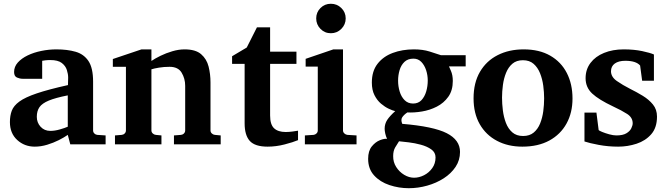

<svg xmlns="http://www.w3.org/2000/svg" viewBox="-20 -760 3510 1011"><path d="M536.1 0H350.1L336.9 -49.8Q318.4 -36.6 289.8 -22.2Q261.2 -7.8 228.3 2.2Q195.3 12.2 163.1 12.2Q108.9 12.2 70.6 -22.9Q32.2 -58.1 32.2 -117.2Q32.2 -150.9 42 -177Q51.8 -203.1 82 -225.3Q112.3 -247.6 173.6 -268.3Q234.9 -289.1 337.9 -312Q337.9 -320.3 338.4 -331.8Q338.9 -343.3 338.9 -351.1Q338.9 -370.1 332 -391.6Q325.2 -413.1 305.2 -428.5Q285.2 -443.8 245.1 -443.8Q230 -443.8 218.8 -442.4Q207.5 -440.9 202.1 -439.9V-345.2H99.1Q84.5 -345.2 69.3 -351.8Q54.2 -358.4 54.2 -380.9Q54.2 -408.7 73.7 -430.7Q93.3 -452.6 125.7 -468.3Q158.2 -483.9 197.8 -491.9Q237.3 -500 276.9 -500Q334.5 -500 377.9 -487.5Q421.4 -475.1 445.8 -438.7Q470.2 -402.3 470.2 -330.1V-73.2Q470.2 -64 476.6 -57.4Q482.9 -50.8 492.2 -49.8L536.1 -46.9ZM336.9 -92.8V-257.8Q272.5 -245.1 237.1 -230.5Q201.7 -215.8 187.7 -195.6Q173.8 -175.3 173.8 -145Q173.8 -114.3 193.8 -92.5Q213.9 -70.8 245.1 -70.8Q268.6 -70.8 294.9 -78.4Q321.3 -85.9 336.9 -92.8Z M1142.1 0H896V-46.9L933.1 -49.8Q942.4 -50.8 948.7 -57.4Q955.1 -64 955.1 -73.2V-308.1Q955.1 -346.2 936.5 -377.2Q918 -408.2 873 -408.2Q843.3 -408.2 816.9 -403.8Q790.5 -399.4 777.3 -395V-73.2Q777.3 -64 784.2 -57.4Q791 -50.8 800.3 -49.8L830.1 -46.9V0H585.4V-46.9L621.1 -49.8Q630.4 -50.8 636.7 -57.4Q643.1 -64 643.1 -73.2V-408.2H574.2V-449.2L725.1 -500H777.3V-439Q796.4 -452.1 825.4 -466.3Q854.5 -480.5 887.7 -490.2Q920.9 -500 952.1 -500Q1009.8 -500 1039.1 -474.6Q1068.4 -449.2 1078.4 -409.4Q1088.4 -369.6 1088.4 -326.2V-73.2Q1088.4 -64 1095.2 -57.4Q1102.1 -50.8 1111.3 -49.8L1142.1 -46.9Z M1549.3 -22Q1523.9 -11.2 1478.8 0.5Q1433.6 12.2 1389.2 12.2Q1322.8 12.2 1295.4 -17.8Q1268.1 -47.9 1268.1 -110.8V-423.8H1202.1V-463.9L1279.3 -509.8L1333 -616.2H1402.3V-487.8H1541V-423.8H1402.3V-151.9Q1402.3 -104 1423.3 -84.5Q1444.3 -64.9 1484.4 -64.9Q1501.5 -64.9 1520 -67.4Q1538.6 -69.8 1549.3 -71.8Z M1800.3 -663.1Q1800.3 -630.9 1777.3 -607.9Q1754.4 -585 1722.2 -585Q1689.9 -585 1667.5 -607.9Q1645 -630.9 1645 -663.1Q1645 -695.3 1667.5 -717.8Q1689.9 -740.2 1722.2 -740.2Q1754.4 -740.2 1777.3 -717.8Q1800.3 -695.3 1800.3 -663.1ZM1857.4 0H1585.4V-46.9L1631.3 -49.8Q1640.1 -50.8 1646.7 -57.4Q1653.3 -64 1653.3 -73.2V-409.2H1589.4V-450.2L1735.4 -500H1786.1V-73.2Q1786.1 -64 1793.2 -57.4Q1800.3 -50.8 1809.1 -49.8L1857.4 -46.9Z M2432.1 -410.2H2344.2Q2344.2 -410.2 2354.2 -387.5Q2364.3 -364.7 2364.3 -334Q2364.3 -283.7 2340.6 -250.5Q2316.9 -217.3 2280 -198.5Q2243.2 -179.7 2201.7 -172.9Q2160.2 -166 2125 -168Q2106.9 -155.8 2098.1 -142.6Q2089.4 -129.4 2098.1 -107.9Q2262.7 -94.2 2332.5 -58.6Q2402.3 -22.9 2402.3 40Q2402.3 83.5 2378.9 118.7Q2355.5 153.8 2316.4 179Q2277.3 204.1 2229.5 217.5Q2181.6 231 2132.3 231Q2080.1 231 2030.8 214.6Q1981.4 198.2 1950 163.8Q1918.5 129.4 1918.5 76.2Q1918.5 34.7 1937.7 11Q1957 -12.7 1981 -22Q2004.9 -31.2 2018.1 -28.8Q2011.7 -42.5 2008.5 -57.4Q2005.4 -72.3 2005.4 -82Q2005.4 -107.9 2019 -128.7Q2032.7 -149.4 2061 -174.8Q2047.9 -177.7 2027.3 -187.3Q2006.8 -196.8 1986.3 -214.1Q1965.8 -231.4 1951.9 -258.8Q1938 -286.1 1938 -325.2Q1938 -385.3 1967.8 -423.8Q1997.6 -462.4 2047.9 -481.2Q2098.1 -500 2159.2 -500Q2206.5 -500 2241.9 -488.8Q2277.3 -477.5 2302.2 -469.2H2432.1ZM2232.4 -335.9Q2232.4 -363.8 2223.9 -390.1Q2215.3 -416.5 2198.7 -433.8Q2182.1 -451.2 2157.2 -451.2Q2127.4 -451.2 2109.6 -434.1Q2091.8 -417 2084 -390.4Q2076.2 -363.8 2076.2 -335Q2076.2 -305.7 2084.5 -278.1Q2092.8 -250.5 2110.4 -232.7Q2127.9 -214.8 2155.3 -214.8Q2182.6 -214.8 2199.5 -232.9Q2216.3 -251 2224.4 -278.8Q2232.4 -306.6 2232.4 -335.9ZM2273.4 68.8Q2273.4 42.5 2251 26.6Q2228.5 10.7 2196 2Q2163.6 -6.8 2131.8 -10.5Q2100.1 -14.2 2081.1 -16.1Q2071.8 -2 2061 16.1Q2050.3 34.2 2050.3 62Q2049.8 93.8 2066.4 119.6Q2083 145.5 2108.4 160.6Q2133.8 175.8 2160.2 175.8Q2187 175.8 2212.9 162.6Q2238.8 149.4 2256.1 125.2Q2273.4 101.1 2273.4 68.8Z M2994.6 -241.2Q2994.6 -166.5 2963.1 -109.4Q2931.6 -52.2 2872.6 -20Q2813.5 12.2 2730.5 12.2Q2654.8 12.2 2596.7 -18.6Q2538.6 -49.3 2506.1 -106.2Q2473.6 -163.1 2473.6 -242.2Q2473.6 -324.2 2507.3 -381.8Q2541 -439.5 2600.6 -469.7Q2660.2 -500 2737.3 -500Q2819.8 -500 2877.2 -467Q2934.6 -434.1 2964.6 -375.7Q2994.6 -317.4 2994.6 -241.2ZM2845.2 -242.2Q2845.2 -273.9 2840.6 -308.8Q2835.9 -343.8 2823.7 -374.3Q2811.5 -404.8 2789.8 -423.8Q2768.1 -442.9 2733.4 -442.9Q2699.7 -442.9 2678.2 -424.6Q2656.7 -406.2 2644.8 -376.7Q2632.8 -347.2 2628.2 -312.7Q2623.5 -278.3 2623.5 -246.1Q2623.5 -213.9 2627.9 -178.7Q2632.3 -143.6 2644 -112.8Q2655.8 -82 2677.7 -63Q2699.7 -43.9 2734.4 -43.9Q2768.6 -43.9 2790.3 -62Q2812 -80.1 2824 -109.6Q2835.9 -139.2 2840.6 -173.8Q2845.2 -208.5 2845.2 -242.2Z M3423.3 -335H3361.3L3350.6 -415Q3329.1 -439.9 3272.5 -439.9Q3237.3 -439.9 3217.3 -425.5Q3197.3 -411.1 3197.3 -384.8Q3197.3 -355 3228 -333.5Q3258.8 -312 3298.3 -292Q3332 -275.4 3364.5 -255.6Q3397 -235.8 3418.2 -209.7Q3439.5 -183.6 3439.5 -146Q3439.5 -87.9 3409.2 -53.2Q3378.9 -18.6 3332 -3.2Q3285.2 12.2 3235.4 12.2Q3181.6 12.2 3132.6 2.9Q3083.5 -6.3 3057.6 -15.1V-167H3120.6L3132.3 -75.2Q3133.8 -72.3 3150.4 -65.4Q3167 -58.6 3188.2 -52.7Q3209.5 -46.9 3225.6 -46.9Q3259.8 -46.9 3278.3 -58.1Q3296.9 -69.3 3304.2 -84.5Q3311.5 -99.6 3311.5 -110.8Q3311.5 -141.1 3282.5 -159.9Q3253.4 -178.7 3208 -199.7Q3133.3 -234.9 3098.4 -267.3Q3063.5 -299.8 3063.5 -348.1Q3063.5 -394.5 3089.4 -428.7Q3115.2 -462.9 3160.6 -481.4Q3206.1 -500 3264.2 -500Q3318.4 -500 3361.1 -491Q3403.8 -481.9 3423.3 -473.1Z"/></svg>

Font: Charis
Style: Bold
Weight: 700
Designer: Walt Agee, Miriam Martin, Annie Olsen, Victor Gaultney, Lorna Priest, Alan Ward, Bob Hallissy, Martin Hosken, Sharon Cor
Foundry: SIL Global
Version: Version 7.000